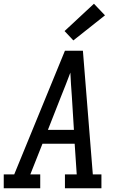

<svg xmlns="http://www.w3.org/2000/svg" viewBox="-30 -1006 650 1026"><path d="M-10 0V-74H46L317 -735H413L466 -74H512V0H317V-74H380L369 -238H197L132 -74H185V0ZM226 -312H365L354 -490Q351 -522 349.5 -554Q348 -586 346 -618Q334 -586 321.5 -554Q309 -522 296 -490ZM362 -790 315 -840 472 -986 531 -924Z"/></svg>

Font: Iosevka Slab Extended
Style: Italic
Weight: 400
Width: 7
Italic angle: -9°
Monospace: yes
Designer: Belleve Invis
Foundry: Belleve Invis
Version: Version 11.1.0; ttfautohint (v1.8.3)